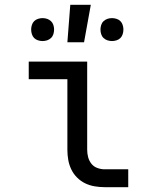

<svg xmlns="http://www.w3.org/2000/svg" viewBox="-20 -775 640 795"><path d="M413 0Q393 0 372 -3.5Q351 -7 332.5 -16Q314 -25 299 -40Q284 -55 275 -74Q266 -93 262.5 -113.5Q259 -134 259 -155V-447H99V-520H341V-155Q341 -139 345 -124Q349 -109 358.5 -97Q368 -85 383 -79.5Q398 -74 413 -74H511V0ZM259 -600 271 -755H356L328 -600ZM444 -605Q434 -605 425 -608Q416 -611 409 -617.5Q402 -624 399 -633.5Q396 -643 396 -653Q396 -662 399 -671.5Q402 -681 409 -687.5Q416 -694 425 -697Q434 -700 444 -700Q453 -700 462.5 -697Q472 -694 478.5 -687.5Q485 -681 488 -671.5Q491 -662 491 -653Q491 -643 488 -633.5Q485 -624 478.5 -617.5Q472 -611 462.5 -608Q453 -605 444 -605ZM156 -605Q147 -605 137.5 -608Q128 -611 121.5 -617.5Q115 -624 112 -633.5Q109 -643 109 -653Q109 -662 112 -671.5Q115 -681 121.5 -687.5Q128 -694 137.5 -697Q147 -700 156 -700Q166 -700 175 -697Q184 -694 191 -687.5Q198 -681 201 -671.5Q204 -662 204 -653Q204 -643 201 -633.5Q198 -624 191 -617.5Q184 -611 175 -608Q166 -605 156 -605Z"/></svg>

Font: Iosevka Fixed Extended
Style: Regular
Weight: 400
Width: 7
Monospace: yes
Designer: Belleve Invis
Foundry: Belleve Invis
Version: Version 24.1.1; ttfautohint (v1.8.4)